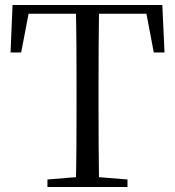

<svg xmlns="http://www.w3.org/2000/svg" viewBox="-20 -748 699 768"><path d="M169.8 0V-30.1L317 -42.1H341.7L489.9 -30.1V0ZM283.2 0Q285.2 -83.6 285.7 -167.7Q286.2 -251.7 286.2 -336.8V-391.1Q286.2 -476.1 285.7 -560.4Q285.2 -644.8 283.2 -728H376.3Q375.1 -645.2 374.6 -560.7Q374.1 -476.1 374.1 -391.1V-337Q374.1 -252.2 374.6 -168.1Q375.1 -84.1 376.3 0ZM22.2 -538.1 30.2 -728H629.3L638.1 -538.1H595.1L559.2 -728L600.4 -693H58.8L101.1 -728L64.6 -538.1Z"/></svg>

Font: Noto Serif KR ExtraLight
Style: Regular
Weight: 200
Designer: Ryoko NISHIZUKA 西塚涼子 (kana & ideographs); Frank Grießhammer (Latin, Greek & Cyrillic); Wenlong ZHANG 张文龙 (bopomofo); San
Foundry: Adobe
Version: Version 2.002-H1;hotconv 1.1.0;makeotfexe 2.6.0